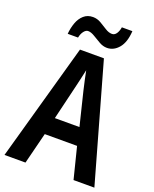

<svg xmlns="http://www.w3.org/2000/svg" viewBox="-166 -1009 880 1100"><g transform="rotate(20 274.0 -458.5)"><path d="M421 0 373 -191H176L128 0H0L200 -715H346L548 0ZM299 -501Q292 -531 285.5 -560.5Q279 -590 274 -616Q269 -591 261 -557.5Q253 -524 248 -502L199 -297H349ZM103 -776Q106 -812 117.5 -844Q129 -876 151.5 -896Q174 -916 207 -916Q233 -916 256 -902.5Q279 -889 300 -875.5Q321 -862 341 -862Q357 -862 367.5 -877.5Q378 -893 382 -917H446Q442 -848 412 -812.5Q382 -777 341 -777Q317 -777 293.5 -790.5Q270 -804 248 -817.5Q226 -831 208 -831Q195 -831 183 -816Q171 -801 166 -776Z"/></g></svg>

Font: Noto Sans Sinhala Condensed SemiBold
Style: Regular
Weight: 600
Width: 3
Designer: Jelle Bosma - Monotype Design Team
Foundry: Monotype Imaging Inc.
Version: Version 2.006; ttfautohint (v1.8.4.7-5d5b)